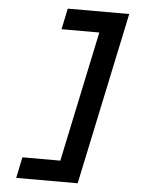

<svg xmlns="http://www.w3.org/2000/svg" viewBox="-58 -756 749 965"><g transform="rotate(5 316.0 -273.0)"><path d="M60.4 162 82.4 56.3H273.7L412.8 -602.3H222.3L244.4 -708H554.5L370.5 162Z"/></g></svg>

Font: Atkinson Hyperlegible Mono ExtraLight
Style: Italic
Weight: 200
Italic angle: -12°
Monospace: yes
Designer: Elliott Scott, Megan Eiswerth, Linus Boman, Theodore Petrosky, Letters from Sweden
Foundry: Applied Design Works, Letters from Sweden
Version: Version 2.001